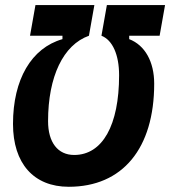

<svg xmlns="http://www.w3.org/2000/svg" viewBox="-20 -713 659 743"><path d="M117.2 -693.4 96.2 -574.7H221.7V-561.5C101.6 -527.3 30.3 -405.8 30.3 -233.4C30.3 -80.6 110.4 9.8 246.1 9.8C454.1 9.8 576.7 -138.2 576.7 -389.2C576.7 -474.1 541 -538.1 480 -561.5V-574.7H597.7L618.7 -693.4H393.6L372.6 -574.7C415.5 -558.1 440.9 -501 440.9 -421.9C440.9 -228 376.5 -113.3 267.1 -113.3C203.6 -113.3 166 -162.1 166 -244.1C166 -417 225.1 -539.6 324.2 -574.7L345.2 -693.4Z"/></svg>

Font: Cascadia Mono PL
Style: Bold Italic
Weight: 700
Italic angle: -10°
Monospace: yes
Designer: Aaron Bell
Foundry: Saja Typeworks
Version: Version 2404.023